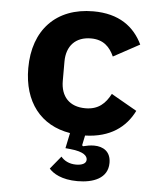

<svg xmlns="http://www.w3.org/2000/svg" viewBox="-53 -574 706 833"><g transform="rotate(5 300.0 -158.0)"><path d="M320 -528C159 -528 60 -425 60 -258C60 -111 136 -14 265 7L251 74L272 76C334 82 347 101 347 116C347 133 328 141 303 141C272 141 250 128 237 112L191 168C208 188 246 212 315 212C383 212 447 189 447 121C447 72 414 52 374 52C358 52 342 55 326 59L322 55L331 12C440 9 507 -41 543 -114L431 -178C409 -136 379 -106 322 -106C252 -106 214 -148 214 -216V-300C214 -368 253 -410 320 -410C375 -410 403 -380 421 -340L535 -402C499 -477 433 -528 320 -528Z"/></g></svg>

Font: IBM Plex Mono
Style: Bold
Weight: 700
Monospace: yes
Designer: Mike Abbink, Paul van der Laan, Pieter van Rosmalen
Foundry: Bold Monday
Version: Version 2.004